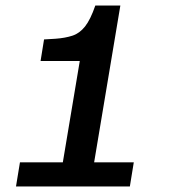

<svg xmlns="http://www.w3.org/2000/svg" viewBox="-20 -670 607 690"><path d="M37.5 0 51.7 -86.7H205.8L266.7 -450.8H125.8L138.3 -528.3L180 -530.8Q214.2 -533.3 240 -541.7Q265.8 -550 285.4 -574.6Q305 -599.2 322.5 -650H412.5L318.3 -86.7H460.8L446.7 0Z"/></svg>

Font: Familjen Grotesk Medium
Style: Italic
Weight: 500
Italic angle: -9.46201°
Designer: Anders Wikstroem, Jonas Baeckman, Matilda Gysing, Kristian Moeller
Foundry: Familjen STHLM AB
Version: Version 2.002; ttfautohint (v1.8.4.7-5d5b)